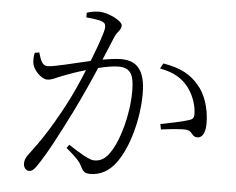

<svg xmlns="http://www.w3.org/2000/svg" viewBox="-53 -820 1107 902"><g transform="rotate(5 500.0 -369.0)"><path d="M687 -515C755 -503 795 -476 824 -438C854 -397 864 -353 866 -328C868 -302 866 -293 845 -286C816 -276 746 -262 711 -255L716 -230C751 -235 816 -242 837 -239C865 -235 862 -208 889 -208C916 -208 927 -239 927 -276C927 -352 902 -417 869 -454C831 -499 785 -526 700 -540ZM321 -724C344 -722 382 -718 397 -711C411 -705 413 -697 413 -685C413 -667 390 -600 359 -522C287 -506 191 -480 160 -480C130 -480 124 -514 115 -541L94 -537C89 -519 90 -495 93 -482C101 -452 137 -417 162 -417C186 -417 199 -428 245 -445C266 -453 302 -466 341 -477C316 -415 287 -351 261 -303C202 -193 160 -129 104 -56C92 -39 89 -28 89 -14C89 6 104 18 115 18C127 18 138 11 151 -9C195 -73 242 -164 299 -278C333 -347 368 -424 397 -492C433 -501 467 -507 492 -507C549 -507 566 -475 566 -398C566 -281 528 -163 497 -114C470 -69 446 -58 415 -58C393 -58 347 -86 293 -121L282 -105C338 -58 346 -45 354 -31C367 -7 371 7 403 7C454 7 494 -19 522 -57C578 -130 616 -269 616 -389C616 -503 574 -543 501 -543C476 -543 442 -538 414 -533L461 -646C471 -669 490 -679 490 -700C490 -723 419 -756 380 -756C356 -756 336 -751 321 -746Z"/></g></svg>

Font: Kiri Minchoo Light
Style: Regular
Weight: 300
Designer: Ryoko NISHIZUKA 西塚涼子 (kana & ideographs); Frank Grießhammer (Latin, Greek & Cyrillic);
akenotsuki.com/eyeben/fonts/ (U+
Foundry: Adobe
akenotsuki.com/eyeben/fonts/
Version: Version 4.002;hotconv 1.0.119;makeotfexe 2.5.65604